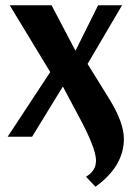

<svg xmlns="http://www.w3.org/2000/svg" viewBox="-20 -520 511 730"><path d="M307 152 310 150Q314 147 318 144.5Q322 142 327 136.5Q332 131 336 125Q340 119 342.5 109.5Q345 100 345 90Q345 45 283 -71L219 -191L102 0H9L171 -246L17 -500H176L267 -327L353 -500H444L313 -277L396 -143Q451 -54 451 8Q451 112 343 190Z"/></svg>

Font: Arsenal
Style: Bold
Weight: 700
Designer: Andrij Shevchenko
Foundry: Stairsfor
Version: Version 2.001;PS 002.001;hotconv 1.0.88;makeotf.lib2.5.64775